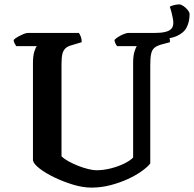

<svg xmlns="http://www.w3.org/2000/svg" viewBox="-20 -854 883 874"><path d="M396 0Q357 0 312.5 -13.5Q268 -27 227.5 -46.5Q187 -66 160 -87Q133 -108 130 -124V-566Q130 -600 136.5 -620Q143 -640 148 -644H54Q51 -649 47 -655.5Q43 -662 42 -672Q48 -679 60.5 -686Q73 -693 86 -698.5Q99 -704 105 -704H339Q343 -699 347.5 -688Q352 -677 352 -662L309 -649Q289 -644 278.5 -634.5Q268 -625 264 -608.5Q260 -592 260 -563V-143Q270 -132 290.5 -120.5Q311 -109 335 -99.5Q359 -90 381.5 -84.5Q404 -79 418 -79Q451 -79 484.5 -87.5Q518 -96 545.5 -109.5Q573 -123 586 -137V-566Q586 -601 592.5 -620.5Q599 -640 603 -644H513Q509 -649 505.5 -656Q502 -663 501 -672Q507 -679 519 -686.5Q531 -694 544 -699Q557 -704 563 -704H740Q745 -698 749.5 -688Q754 -678 754 -662L713 -651Q693 -645 682.5 -636Q672 -627 668 -609Q664 -591 664 -557V-110Q653 -95 626 -75.5Q599 -56 562 -39Q525 -22 482.5 -11Q440 0 396 0ZM646 -680V-704H683Q712 -704 731.5 -708.5Q751 -713 760 -723Q769 -733 769 -751Q769 -762 764 -784Q759 -806 753 -824Q764 -829 775.5 -831.5Q787 -834 796 -834Q804 -834 815 -826.5Q826 -819 834.5 -808.5Q843 -798 843 -789Q843 -756 830 -730Q817 -704 783.5 -689.5Q750 -675 690 -675Q682 -675 669.5 -676Q657 -677 646 -680Z"/></svg>

Font: Texturina 12pt SemiBold
Style: Regular
Weight: 600
Designer: Guillermo Torres Carreño
Foundry: Omnibus-Type
Version: Version 1.002